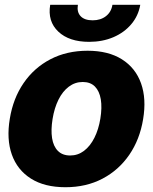

<svg xmlns="http://www.w3.org/2000/svg" viewBox="-20 -762 631 792"><path d="M250 10.3Q163.6 10.3 107.4 -25.4Q51.3 -61 28.8 -124.5Q6.3 -188 20.5 -272.5Q34.2 -356.4 77.4 -419.4Q120.6 -482.4 188 -517.6Q255.4 -552.7 341.3 -552.7Q426.8 -552.7 482.9 -517.3Q539.1 -481.9 561.8 -418.2Q584.5 -354.5 570.3 -270Q556.6 -186.5 513.2 -123.3Q469.7 -60.1 402.6 -24.9Q335.4 10.3 250 10.3ZM269.5 -120.6Q301.3 -120.6 326.7 -139.9Q352.1 -159.2 369.4 -193.6Q386.7 -228 394 -272.9Q401.4 -318.4 395.8 -352.3Q390.1 -386.2 371.6 -405Q353 -423.8 321.3 -423.8Q289.6 -423.8 263.9 -404.5Q238.3 -385.3 221.2 -350.8Q204.1 -316.4 196.8 -271Q189.5 -226.1 194.8 -192.1Q200.2 -158.2 219 -139.4Q237.8 -120.6 269.5 -120.6ZM347.7 -589.4Q265.1 -589.4 220.5 -631.6Q175.8 -673.8 187 -742.2H301.3Q296.4 -712.4 312.5 -695.3Q328.6 -678.2 362.3 -678.2Q395 -678.2 417 -695.3Q439 -712.4 443.8 -742.2H558.6Q550.8 -696.8 521.7 -662.4Q492.7 -627.9 447.8 -608.6Q402.8 -589.4 347.7 -589.4Z"/></svg>

Font: Inter Tight ExtraBold
Style: Italic
Weight: 800
Italic angle: -9.39999°
Designer: Rasmus Andersson
Foundry: rsms
Version: Version 3.004